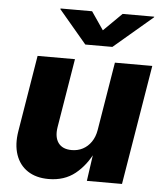

<svg xmlns="http://www.w3.org/2000/svg" viewBox="-54 -818 745 872"><g transform="rotate(5 318.0 -382.0)"><path d="M199.7 6.8Q142.6 6.8 104.2 -18.6Q65.9 -43.9 50 -90.3Q34.2 -136.7 44.4 -198.2L101.6 -545.9H272L220.2 -231.4Q212.9 -185.5 231.9 -159.4Q251 -133.3 293 -133.3Q320.8 -133.3 343.5 -145.3Q366.2 -157.2 381.8 -179.9Q397.5 -202.6 402.8 -234.4L454.1 -545.9H624.5L534.2 0H374L393.6 -137.7H400.9Q370.1 -72.3 320.8 -32.7Q271.5 6.8 199.7 6.8ZM330.6 -769.5 386.7 -687.5 469.7 -769.5H613.8L613.3 -766.6L436.5 -616.2H313L186 -766.6L187 -769.5Z"/></g></svg>

Font: Inter ExtraBold
Style: Italic
Weight: 800
Italic angle: -9.3988°
Designer: Rasmus Andersson
Foundry: rsms
Version: Version 4.001;git-66647c0bb